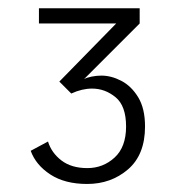

<svg xmlns="http://www.w3.org/2000/svg" viewBox="-20 -720 430 466"><path d="M191.5 -273.5Q137.5 -273.5 102.2 -296.5Q67 -319.5 54.5 -354L96.5 -376.5Q105 -349 129.2 -330.5Q153.5 -312 192 -312Q230 -312 258 -337.5Q286 -363 286 -413Q286 -463 260.5 -484Q235 -505 203.5 -505Q179 -505 153 -493L124 -522L262 -663H74.5V-700H319V-663L184 -528Q190 -531.5 202 -534Q214 -536.5 226 -536.5Q250 -536.5 274.5 -523.8Q299 -511 315.5 -483.8Q332 -456.5 332 -413Q332 -344.5 290.8 -309Q249.5 -273.5 191.5 -273.5Z"/></svg>

Font: Trispace ExtraLight
Style: Regular
Weight: 200
Designer: Tyler Finck
Foundry: Etcetera Type Company
Version: Version 1.210; ttfautohint (v1.8.3)